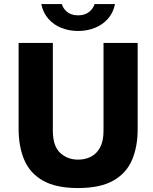

<svg xmlns="http://www.w3.org/2000/svg" viewBox="-20 -940 775 970"><path d="M675.5 -287.5Q675.5 -197.5 646.5 -130.8Q617.5 -64 551.5 -27Q485.5 10 374.5 10Q263.5 10 197.8 -27Q132 -64 103 -131.2Q74 -198.5 74 -289.5V-723H247V-280Q247 -202 284 -167.8Q321 -133.5 374.5 -133.5Q410.5 -133.5 439.8 -148.5Q469 -163.5 486 -195.8Q503 -228 503 -280V-723H675.5ZM561 -919.5Q552 -874.5 524.5 -844.2Q497 -814 458.2 -798.8Q419.5 -783.5 374.5 -783.5Q330.5 -783.5 291.5 -798.5Q252.5 -813.5 225.2 -844Q198 -874.5 188.5 -919.5H292.5Q299.5 -894.5 320.8 -878.5Q342 -862.5 374.5 -862.5Q407 -862.5 428.5 -878.5Q450 -894.5 458 -919.5Z"/></svg>

Font: Public Sans ExtraBold
Style: Regular
Weight: 800
Designer: The Public Sans Project Authors: Dan O. Williams and USWDS (Libre Franklin designed by Pablo Impallari and Rodrigo Fuenz
Version: Version 1.007